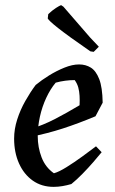

<svg xmlns="http://www.w3.org/2000/svg" viewBox="-20 -716 448 748"><path d="M189 12Q142 12 107.5 -12.5Q73 -37 54 -79.5Q35 -122 35 -176Q35 -213 47 -250.5Q59 -288 78.5 -322.5Q98 -357 119 -385Q142 -404 171 -422Q200 -440 231 -452.5Q262 -465 288 -465Q314 -465 334 -452.5Q354 -440 366.5 -408Q379 -376 380 -316L352 -263Q285 -235 225 -215.5Q165 -196 99 -183L98 -213Q149 -229 193.5 -252Q238 -275 290 -306Q291 -325 290 -342.5Q289 -360 285 -375Q281 -390 271 -404Q253 -404 234 -401.5Q215 -399 197 -394Q176 -369 160 -334.5Q144 -300 135.5 -261.5Q127 -223 127 -186Q127 -142 142 -103Q157 -64 190 -41Q209 -46 239.5 -65Q270 -84 301.5 -107Q333 -130 354 -146L376 -123Q363 -107 343.5 -84.5Q324 -62 301.5 -39Q279 -16 258 1Q241 6 223.5 9Q206 12 189 12ZM345 -514 332 -516Q287 -547 256 -569.5Q225 -592 206 -607Q187 -622 177.5 -631Q168 -640 166 -644L168 -661Q184 -676 198 -685Q212 -694 218 -696L227 -690L331 -570L365 -534Z"/></svg>

Font: Labrada Medium
Style: Italic
Weight: 500
Italic angle: -7°
Designer: Mercedes Jáuregui
Foundry: Omnibus-Type Team
Version: Version 1.000